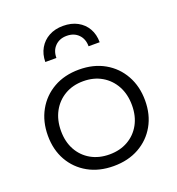

<svg xmlns="http://www.w3.org/2000/svg" viewBox="-143 -907 950 1032"><g transform="rotate(-20 332.5 -391.0)"><path d="M488 -642H424.5Q424.5 -684 399.2 -709.5Q374 -735 332.5 -735Q291.5 -735 266 -709.5Q240.5 -684 240.5 -642H177Q177.5 -686.5 197 -720.2Q216.5 -754 251.2 -773Q286 -792 332.5 -792Q379.5 -792 414.5 -773Q449.5 -754 468.8 -720.2Q488 -686.5 488 -642ZM332.5 9.5Q249.5 9.5 187 -25.5Q124.5 -60.5 89.5 -122.2Q54.5 -184 54.5 -264.5Q54.5 -345.5 89.5 -408.2Q124.5 -471 187 -506.5Q249.5 -542 332.5 -542Q415.5 -542 478 -506.5Q540.5 -471 575.5 -408.2Q610.5 -345.5 610.5 -264.5Q610.5 -184 575.5 -122.2Q540.5 -60.5 478 -25.5Q415.5 9.5 332.5 9.5ZM332.5 -57Q392.5 -57 438.2 -83Q484 -109 509.8 -155.8Q535.5 -202.5 535.5 -264.5Q535.5 -327 509.8 -374.5Q484 -422 438.2 -448.8Q392.5 -475.5 332.5 -475.5Q272.5 -475.5 226.8 -448.8Q181 -422 155.2 -374.5Q129.5 -327 129.5 -264.5Q129.5 -202.5 155.2 -155.8Q181 -109 226.8 -83Q272.5 -57 332.5 -57Z"/></g></svg>

Font: Hepta Slab ExtraLight
Style: Regular
Weight: 400
Version: Version 1.102